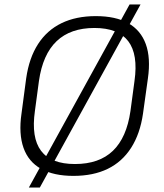

<svg xmlns="http://www.w3.org/2000/svg" viewBox="-20 -779 735 858"><path d="M308 7Q220 7 163.5 -24.5Q107 -56 85 -118.5Q63 -181 76 -271L97 -429Q110 -520 150 -582Q190 -644 255 -675.5Q320 -707 408 -707Q497 -707 553 -675.5Q609 -644 631.5 -582Q654 -520 641 -429L619 -271Q606 -181 566 -118.5Q526 -56 461.5 -24.5Q397 7 308 7ZM315 -46Q423 -46 484.5 -105Q546 -164 563 -283L581 -417Q598 -536 553 -595Q508 -654 402 -654Q295 -654 233 -595Q171 -536 154 -417L136 -283Q119 -164 163.5 -105Q208 -46 315 -46ZM608 -759 158 59H109L559 -759Z"/></svg>

Font: Pathway Extreme 8pt Thin 12pt Thin
Style: Italic
Weight: 250
Italic angle: -8°
Version: Version 1.001;gftools[0.9.26]